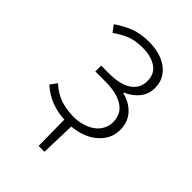

<svg xmlns="http://www.w3.org/2000/svg" viewBox="-198 -580 840 840"><g transform="rotate(45 222.0 -160.0)"><path d="M199 172 197 11Q154 9 115.5 -5.5Q77 -20 42 -51L65 -82Q100 -50 137.5 -38Q175 -26 218 -26Q246 -26 271 -33.5Q296 -41 315 -54.5Q334 -68 345 -88Q356 -108 356 -132Q356 -183 316 -208.5Q276 -234 204 -234H144V-270H191Q263 -270 299 -295.5Q335 -321 335 -364Q335 -411 301.5 -432.5Q268 -454 219 -454Q171 -454 139.5 -441Q108 -428 78 -406L55 -437Q87 -460 126 -476Q165 -492 220 -492Q253 -492 282 -484Q311 -476 332.5 -460.5Q354 -445 367 -422Q380 -399 380 -368Q380 -329 357.5 -301Q335 -273 298 -257V-253Q319 -248 337.5 -238Q356 -228 370.5 -213Q385 -198 393.5 -177.5Q402 -157 402 -130Q402 -100 389.5 -75.5Q377 -51 355 -32.5Q333 -14 303.5 -3Q274 8 240 11L235 172Z"/></g></svg>

Font: hySource Sans Pro Light
Style: Regular
Weight: 300
Designer: Paul D. Hunt
Foundry: Adobe Systems Incorporated
Version: Version 2.021;PS 2.000;hotconv 1.0.86;makeotf.lib2.5.63406